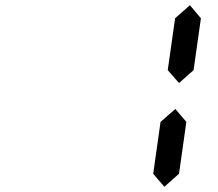

<svg xmlns="http://www.w3.org/2000/svg" viewBox="-20 -821 840 741"><path d="M614.3 -100.1 571.3 -150.4 599.6 -350.6 656.7 -400.4 699.2 -350.6 670.9 -150.4ZM670.9 -500.5 627.4 -550.3 655.8 -750.5 712.9 -800.8 755.4 -750.5 727.1 -550.3Z"/></svg>

Font: E1234
Style: Italic
Weight: 400
Italic angle: -8°
Designer: GGBotNet
Foundry: GGBotNet
Version: 1.04